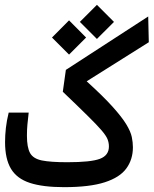

<svg xmlns="http://www.w3.org/2000/svg" viewBox="-20 -773 638 797"><path d="M246.1 3.9Q158.2 3.9 104.2 -13.7Q50.3 -31.2 25.6 -72.3Q1 -113.3 1 -183.1Q1 -211.4 4.4 -241.9Q7.8 -272.5 16.1 -305.7H99.1Q95.7 -276.4 93.8 -255.9Q91.8 -235.4 91.8 -209.5Q91.8 -161.6 104.7 -137.9Q117.7 -114.3 154.1 -106.9Q190.4 -99.6 259.8 -99.6Q357.4 -99.6 394.8 -113.8Q432.1 -127.9 432.1 -165Q432.1 -180.7 426.3 -195.3Q420.4 -210 401.4 -232.2Q382.3 -254.4 344 -292.2Q305.7 -330.1 240.7 -392.1L253.4 -482.9L595.2 -704.6L597.7 -597.7L339.8 -435.5Q408.7 -373 447.5 -329.8Q486.3 -286.6 504.4 -256.6Q522.5 -226.6 527.1 -204.3Q531.7 -182.1 531.7 -161.6Q531.7 -111.3 504.6 -74Q477.5 -36.6 415 -16.4Q352.5 3.9 246.1 3.9ZM382.3 -611.3 311.5 -682.1 382.3 -752.9 453.1 -682.1ZM266.6 -546.4 195.8 -617.2 266.6 -688.5 337.4 -617.2Z"/></svg>

Font: Cascadia Mono PL
Style: Regular
Weight: 400
Monospace: yes
Designer: Aaron Bell
Foundry: Saja Typeworks
Version: Version 2404.023; ttfautohint (v1.8.4)